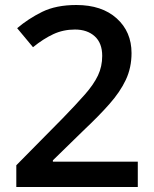

<svg xmlns="http://www.w3.org/2000/svg" viewBox="-20 -744 612 764"><path d="M528.3 0H44.9V-86.4L230 -273.9Q283.2 -328.6 318.1 -368.4Q353 -408.2 369.9 -443.8Q386.7 -479.5 386.7 -521.5Q386.7 -572.8 356.9 -599.6Q327.1 -626.5 278.3 -626.5Q231.9 -626.5 192.4 -608.2Q152.8 -589.8 111.3 -556.2L48.3 -631.8Q92.3 -669.4 147.7 -696.8Q203.1 -724.1 283.7 -724.1Q385.3 -724.1 444.3 -670.9Q503.4 -617.7 503.4 -532.7Q503.4 -474.6 480.5 -426Q457.5 -377.4 415 -329.6Q372.6 -281.7 314 -226.6L190.4 -106V-100.6H528.3Z"/></svg>

Font: Open Sans SemiBold
Style: Regular
Weight: 600
Designer: Monotype Design Team
Foundry: Monotype Imaging Inc.
Version: Version 3.003; ttfautohint (v1.8.4)